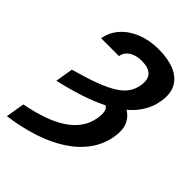

<svg xmlns="http://www.w3.org/2000/svg" viewBox="-271 -851 1179 1179"><g transform="rotate(45 318.5 -262.0)"><path d="M80.6 -155.8 99.6 -271Q195.8 -297.9 262.9 -322.8Q330.1 -347.7 372.6 -373.8Q415 -399.9 437.5 -431.2Q460 -462.4 466.8 -502.4Q476.1 -559.1 450.4 -586.2Q424.8 -613.3 367.2 -613.3Q332.5 -613.3 306.4 -603.5Q280.3 -593.8 264.6 -576.2Q249 -558.6 245.1 -534.7H90.3Q100.6 -595.2 141.6 -640.9Q182.6 -686.5 246.3 -711.9Q310.1 -737.3 387.7 -737.3Q469.7 -737.3 526.9 -713.6Q584 -689.9 609.9 -642.3Q635.7 -594.7 623.5 -522.9Q612.8 -457.5 574.5 -402.3Q536.1 -347.2 469 -302.2Q401.9 -257.3 304.9 -220.9Q208 -184.6 80.6 -155.8ZM352.1 -274.4 397.9 -363.8Q460.9 -361.8 504.4 -338.4Q547.9 -314.9 566.9 -272.2Q585.9 -229.5 575.2 -168.5Q562.5 -88.4 516.1 -24.2Q469.7 40 396.2 87.6Q322.8 135.3 227.1 166.5Q131.3 197.8 19.5 212.9L40 90.3Q122.1 74.7 188.5 51.5Q254.9 28.3 304 -3.9Q353 -36.1 382.8 -78.4Q412.6 -120.6 421.4 -173.8Q430.2 -227.1 415 -249.8Q399.9 -272.5 352.1 -274.4Z"/></g></svg>

Font: Inter Tight
Style: Bold Italic
Weight: 700
Italic angle: -9.39999°
Designer: Rasmus Andersson
Foundry: rsms
Version: Version 3.004